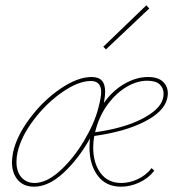

<svg xmlns="http://www.w3.org/2000/svg" viewBox="-20 -700 661 723"><path d="M612 -348Q612 -338 609 -327Q597 -279 523.5 -241.5Q450 -204 335 -188Q331 -168 331 -145Q331 -86 358.5 -48.5Q386 -11 437 -11Q467 -11 498 -25Q529 -39 551 -67L561 -57Q538 -28 504 -12.5Q470 3 436 3Q379 3 348 -38.5Q317 -80 317 -144Q317 -167 319 -179Q276 -102 219.5 -49.5Q163 3 108 3Q69 3 47 -22.5Q25 -48 25 -90Q25 -101 29 -125Q42 -187 92 -254Q142 -321 207 -365.5Q272 -410 325 -410Q351 -410 363.5 -396.5Q376 -383 376 -354Q376 -339 371 -312Q403 -358 448 -384Q493 -410 537 -410Q575 -410 593.5 -392.5Q612 -375 612 -348ZM596 -347Q596 -368 581.5 -382Q567 -396 534 -396Q496 -396 457 -373Q418 -350 387.5 -309.5Q357 -269 342 -217L338 -202Q446 -217 514 -252Q582 -287 593 -327Q596 -336 596 -347ZM350 -292Q361 -333 361 -353Q361 -395 322 -395Q275 -395 214.5 -353Q154 -311 106.5 -248Q59 -185 46 -126Q42 -109 42 -90Q42 -53 61 -32Q80 -11 110 -11Q155 -11 205 -56Q255 -101 295 -167.5Q335 -234 350 -292ZM369 -524 531 -680 542 -668 379 -514Z"/></svg>

Font: Ysabeau Thin
Style: Italic
Weight: 200
Italic angle: -12°
Designer: Christian Thalmann (Catharsis Fonts)
Version: Version 0.003